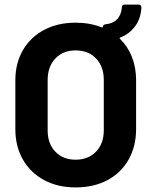

<svg xmlns="http://www.w3.org/2000/svg" viewBox="-20 -807 661 838"><path d="M504 -637Q538 -604 556 -558Q574 -512 574 -457V-243Q574 -168 541 -110Q508 -52 448.5 -20.5Q389 11 310 11Q232 11 172.5 -21Q113 -53 80 -110.5Q47 -168 47 -243V-457Q47 -531 80 -588Q113 -645 172.5 -676.5Q232 -708 310 -708Q372 -708 423 -688Q429 -687 429 -688Q429 -700 441 -701Q506 -708 512 -775Q512 -787 524 -787H586Q591 -787 594.5 -782.5Q598 -778 597 -770Q593 -722 568 -690Q543 -658 505 -643Q502 -642 502 -640.5Q502 -639 504 -637ZM433 -458Q433 -516 399.5 -551.5Q366 -587 310 -587Q255 -587 221.5 -551.5Q188 -516 188 -458V-238Q188 -180 221.5 -145Q255 -110 310 -110Q365 -110 399 -145Q433 -180 433 -238Z"/></svg>

Font: Amber EN
Style: Bold
Weight: 700
Designer: Jeremy Tribby
Foundry: Tribby Type
Version: Version 1.408 November 24, 2021